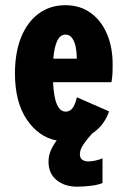

<svg xmlns="http://www.w3.org/2000/svg" viewBox="-20 -532 490 738"><path d="M374 76.5V171.5Q358 178.5 330 182Q302 185.5 276 185.5Q228.5 185.5 197.5 160.2Q166.5 135 166.5 89.5Q166.5 65.5 176 44.8Q185.5 24 198 8Q129 -5 83.2 -72.2Q37.5 -139.5 37.5 -250Q37.5 -330 61.2 -388.8Q85 -447.5 128.8 -479.8Q172.5 -512 231.5 -512Q287 -512 327.8 -483Q368.5 -454 390.8 -402.5Q413 -351 413 -284Q413 -254 411.5 -238.5Q410 -223 408.5 -216H184Q189 -103 232.5 -103Q247 -103 255.8 -113Q264.5 -123 269 -136Q273.5 -149 275.5 -158L399 -104Q393.5 -84.5 377.8 -61Q362 -37.5 334.5 -19Q316.5 0 301.8 21.5Q287 43 287 60Q287 75.5 296.2 82Q305.5 88.5 320 88.5Q332 88.5 348.5 84.8Q365 81 374 76.5ZM231.5 -399Q192.5 -399 185 -306.5H275V-312.5Q275 -331.5 271 -351.5Q267 -371.5 257.5 -385.2Q248 -399 231.5 -399Z"/></svg>

Font: Trispace Condensed
Style: Bold
Weight: 700
Width: 3
Designer: Tyler Finck
Foundry: Etcetera Type Company
Version: Version 1.210; ttfautohint (v1.8.3)